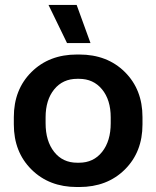

<svg xmlns="http://www.w3.org/2000/svg" viewBox="-20 -750 633 779"><path d="M252 -575.2 176.8 -730H291L347.2 -575.2ZM292 8.8Q179.2 8.8 107.7 -62.3Q36.1 -133.3 36.1 -245.1V-274.9Q36.1 -386.7 107.7 -457.8Q179.2 -528.8 292 -528.8H301.8Q415 -528.8 486.6 -457.8Q558.1 -386.7 558.1 -274.9V-245.1Q558.1 -133.3 486.6 -62.3Q415 8.8 301.8 8.8ZM293 -89.8H300.8Q359.4 -89.8 394.3 -133.8Q429.2 -177.7 429.2 -250V-273.9Q429.2 -344.7 394 -387.5Q358.9 -430.2 300.8 -430.2H293Q234.9 -430.2 200 -387.5Q165 -344.7 165 -273.9V-250Q165 -177.7 199.7 -133.8Q234.4 -89.8 293 -89.8Z"/></svg>

Font: Fixel Text SemiBold
Style: Regular
Weight: 600
Width: 4
Designer: AlfaBravo + MacPaw
Foundry: Kyrylo Tkachov, Marchela Mozhyna, Serhii Makarenko, Maria Weinstein, Zakhar Kryvoshyya
Version: Version 1.211